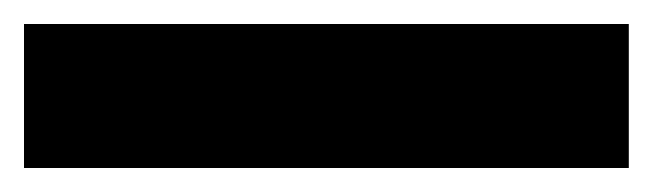

<svg xmlns="http://www.w3.org/2000/svg" viewBox="-23 -900 544 160"><path d="M501 -760H-3V-880H501Z"/></svg>

Font: Noto Sans Tamil SemiCondensed Black
Style: Regular
Weight: 900
Width: 4
Designer: Jelle Bosma - Monotype Design Team
Foundry: Monotype Imaging Inc.
Version: Version 2.004; ttfautohint (v1.8.4.7-5d5b)